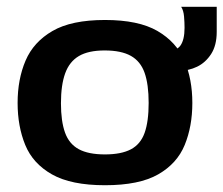

<svg xmlns="http://www.w3.org/2000/svg" viewBox="-20 -537 660 567"><path d="M290 10Q190 10 133.5 -22Q77 -54 54.5 -109Q32 -164 32 -233Q32 -303 55.5 -358Q79 -413 135 -445.5Q191 -478 290 -478Q389 -478 445 -445.5Q501 -413 524.5 -358Q548 -303 548 -233Q548 -164 525.5 -109Q503 -54 447 -22Q391 10 290 10ZM290 -81Q338 -81 366.5 -96Q395 -111 407 -144.5Q419 -178 419 -233Q419 -288 407 -322Q395 -356 366.5 -372Q338 -388 289 -388Q241 -388 213 -371.5Q185 -355 172.5 -320.5Q160 -286 160 -232Q160 -179 172 -145.5Q184 -112 212.5 -96.5Q241 -81 290 -81ZM509 -328Q487 -328 470 -338.5Q453 -349 442 -366L428 -385H466Q500 -385 512.5 -402Q525 -419 525 -455Q525 -471 523.5 -488.5Q522 -506 515 -517H620V-443Q620 -403 603.5 -377.5Q587 -352 562 -340Q537 -328 509 -328Z"/></svg>

Font: Red Rose SemiBold
Style: Regular
Weight: 600
Designer: Jaikishan Patel
Version: Version 2.000